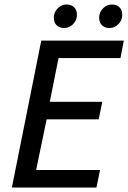

<svg xmlns="http://www.w3.org/2000/svg" viewBox="-20 -836 572 856"><path d="M33 0 164 -655H532L517 -577H241L202 -382H436L420 -304H188L141 -78H426L410 0ZM265 -711Q246 -711 233 -723Q220 -735 220 -757Q220 -781 237 -798.5Q254 -816 277 -816Q297 -816 310 -804Q323 -792 323 -770Q323 -746 306 -728.5Q289 -711 265 -711ZM468 -711Q448 -711 435 -723Q422 -735 422 -757Q422 -781 439 -798.5Q456 -816 480 -816Q499 -816 512 -804Q525 -792 525 -770Q525 -746 508 -728.5Q491 -711 468 -711Z"/></svg>

Font: Source Sans 3 Medium
Style: Italic
Weight: 500
Italic angle: -11°
Designer: Paul D. Hunt
Foundry: Adobe
Version: Version 3.052;hotconv 1.1.0;makeotfexe 2.6.0